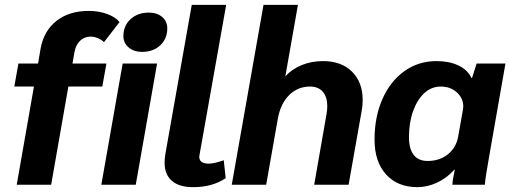

<svg xmlns="http://www.w3.org/2000/svg" viewBox="-20 -762 2109 792"><path d="M120 -405H39L56 -500H137L147 -559Q160 -634 212.5 -675.5Q265 -717 346 -717Q387 -717 421.5 -704.5Q456 -692 473 -671L409 -588Q399 -598 384 -604.5Q369 -611 354 -611Q328 -611 310 -593.5Q292 -576 287 -546L279 -500H419L402 -405H262L191 0H49ZM489 -613Q489 -656 518.5 -683Q548 -710 594 -710Q628 -710 649 -692Q670 -674 670 -645Q670 -602 641 -575Q612 -548 566 -548Q532 -548 510.5 -566.5Q489 -585 489 -613ZM486 -500H628L540 0H398Z M659 -91Q659 -108 662 -126L771 -742H913L803 -123L802 -115Q802 -87 841 -87Q864 -87 903 -101L911 -27Q856 10 777 10Q719 10 689 -16Q659 -42 659 -91Z M1067 -742H1209L1157 -447Q1184 -477 1224.5 -493.5Q1265 -510 1313 -510Q1388 -510 1432 -466.5Q1476 -423 1476 -350Q1476 -326 1472 -305L1418 0H1276L1327 -292Q1330 -309 1330 -324Q1330 -362 1311.5 -383.5Q1293 -405 1259 -405Q1208 -405 1172.5 -369.5Q1137 -334 1126 -272L1078 0H936Z M1525 -186Q1525 -280 1557.5 -353.5Q1590 -427 1648 -468.5Q1706 -510 1781 -510Q1833 -510 1871 -492Q1909 -474 1925 -440H1927L1946 -500H2065L2001 -135Q1981 -24 1980 0H1846Q1847 -21 1856 -62H1854Q1824 -28 1783.5 -9Q1743 10 1702 10Q1620 10 1572.5 -42.5Q1525 -95 1525 -186ZM1870 -199 1889 -306Q1891 -318 1891 -322Q1891 -357 1864.5 -381Q1838 -405 1798 -405Q1760 -405 1730.5 -378Q1701 -351 1684 -303.5Q1667 -256 1667 -196Q1667 -148 1686.5 -123Q1706 -98 1744 -98Q1793 -98 1827.5 -125.5Q1862 -153 1870 -199Z"/></svg>

Font: Sarabun ExtraBold
Style: Italic
Weight: 800
Italic angle: -10°
Designer: Suppakit Chalermlarp | Katatrad Co.,Ltd.
Foundry: Cadson Demak Co.,Ltd.
Version: Version 1.000; ttfautohint (v1.6)